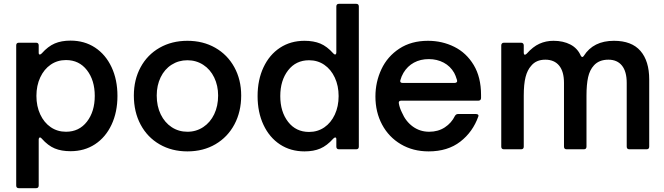

<svg xmlns="http://www.w3.org/2000/svg" viewBox="-20 -783 3485 1007"><path d="M596 -280Q596 -195 565 -129Q534 -63 478.5 -26.5Q423 10 350 10Q302 10 267 -4.5Q232 -19 199 -56Q195 -62 189 -62Q187 -62 185 -59Q183 -56 183 -51V190Q183 204 169 204H79Q65 204 65 190V-545Q65 -559 79 -559H169Q183 -559 183 -545V-506Q183 -497 189 -497Q193 -497 199 -503Q232 -540 267 -555Q302 -570 350 -570Q423 -570 478.5 -533.5Q534 -497 565 -431Q596 -365 596 -280ZM171 -280Q171 -226 191 -183Q211 -140 246 -116Q281 -92 326 -92Q395 -92 436 -145Q477 -198 477 -280Q477 -362 436 -415Q395 -468 326 -468Q281 -468 246 -444Q211 -420 191 -377Q171 -334 171 -280Z M682 -282Q682 -365 717.5 -430.5Q753 -496 817 -532.5Q881 -569 963 -569Q1045 -569 1109 -532.5Q1173 -496 1209 -430.5Q1245 -365 1245 -282Q1245 -197 1209.5 -130.5Q1174 -64 1110 -26.5Q1046 11 963 11Q881 11 817 -26Q753 -63 717.5 -129.5Q682 -196 682 -282ZM1124 -282Q1124 -334 1103.5 -376.5Q1083 -419 1046 -443Q1009 -467 963 -467Q917 -467 880 -443.5Q843 -420 822.5 -377.5Q802 -335 802 -282Q802 -226 823 -183Q844 -140 880.5 -116Q917 -92 963 -92Q1009 -92 1046 -116.5Q1083 -141 1103.5 -184Q1124 -227 1124 -282Z M1331 -279Q1331 -364 1362 -430Q1393 -496 1448.5 -532.5Q1504 -569 1577 -569Q1625 -569 1660 -554.5Q1695 -540 1728 -503Q1733 -497 1738 -497Q1740 -497 1742 -500Q1744 -503 1744 -508V-749Q1744 -763 1758 -763H1848Q1862 -763 1862 -749V-14Q1862 0 1848 0H1758Q1744 0 1744 -14V-53Q1744 -62 1738 -62Q1734 -62 1728 -56Q1695 -19 1660 -4Q1625 11 1577 11Q1504 11 1448.5 -25.5Q1393 -62 1362 -128Q1331 -194 1331 -279ZM1756 -279Q1756 -333 1736 -376Q1716 -419 1681 -443Q1646 -467 1601 -467Q1532 -467 1491 -414Q1450 -361 1450 -279Q1450 -197 1491 -144Q1532 -91 1601 -91Q1646 -91 1681 -115Q1716 -139 1736 -182Q1756 -225 1756 -279Z M1949 -277Q1949 -353 1980.5 -420Q2012 -487 2074.5 -528Q2137 -569 2225 -569Q2299 -569 2362.5 -537.5Q2426 -506 2464.5 -442Q2503 -378 2503 -285V-269Q2503 -262 2499 -258.5Q2495 -255 2489 -255H2084Q2069 -255 2072 -240Q2076 -217 2088 -193Q2108 -146 2145.5 -119Q2183 -92 2231 -92Q2278 -92 2313 -115Q2348 -138 2366 -175Q2372 -185 2382 -185H2476Q2484 -185 2487.5 -181.5Q2491 -178 2489 -173Q2460 -91 2394 -40Q2328 11 2228 11Q2146 11 2082.5 -26.5Q2019 -64 1984 -129.5Q1949 -195 1949 -277ZM2364 -348Q2372 -348 2375.5 -352Q2379 -356 2377 -363Q2369 -389 2362 -401Q2342 -436 2307 -454.5Q2272 -473 2229 -473Q2185 -473 2151 -454.5Q2117 -436 2096 -401Q2085 -382 2080 -363Q2079 -361 2079 -358Q2079 -348 2092 -348Z M2623 0Q2609 0 2609 -14V-545Q2609 -551 2612.5 -555Q2616 -559 2623 -559H2713Q2720 -559 2723.5 -555Q2727 -551 2727 -545V-508Q2727 -496 2733 -496Q2737 -496 2743 -502Q2775 -538 2809 -553.5Q2843 -569 2883 -569Q2934 -569 2971.5 -549.5Q3009 -530 3026 -491Q3030 -484 3034 -484Q3038 -484 3042 -490Q3092 -569 3200 -569Q3293 -569 3339 -516Q3385 -463 3385 -366V-14Q3385 0 3371 0H3281Q3267 0 3267 -14V-348Q3267 -408 3242 -439Q3217 -470 3171 -470Q3122 -470 3095 -440Q3073 -416 3064.5 -378Q3056 -340 3056 -281V-14Q3056 0 3042 0H2952Q2938 0 2938 -14V-348Q2938 -408 2912.5 -439Q2887 -470 2840 -470Q2792 -470 2766 -438Q2746 -416 2736.5 -379Q2727 -342 2727 -281V-14Q2727 0 2713 0Z"/></svg>

Font: Open Sauce Two SemiBold
Style: Regular
Weight: 600
Designer: Alfredo Marco Pradil
Foundry: Creative Sauce Fz LLC
Version: Version 1.477